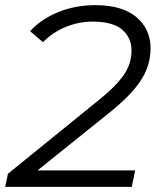

<svg xmlns="http://www.w3.org/2000/svg" viewBox="-34 -726 622 746"><path d="M-14 0 -3 -51 347 -335Q397 -375 425.5 -407.5Q454 -440 465.5 -469Q477 -498 477 -529Q477 -580 440.5 -611Q404 -642 326 -642Q271 -642 220.5 -621Q170 -600 133 -562L83 -605Q126 -652 192.5 -679Q259 -706 336 -706Q441 -706 496 -659.5Q551 -613 551 -538Q551 -498 537 -460Q523 -422 489.5 -381.5Q456 -341 397 -293L112 -64H491L478 0Z"/></svg>

Font: Montserrat
Style: Italic
Weight: 400
Italic angle: -11.3°
Designer: Julieta Ulanovsky
Foundry: Julieta Ulanovsky
Version: Version 9.000; ttfautohint (v1.8.4.7-5d5b)